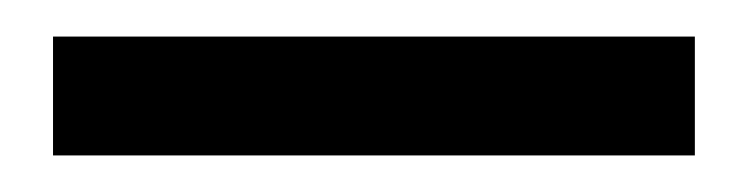

<svg xmlns="http://www.w3.org/2000/svg" viewBox="-20 165 408 105"><path d="M360 185V250H9V185Z"/></svg>

Font: Mukta Mahee Medium
Style: Regular
Weight: 500
Designer: Shuchita Grover, Noopur Datye, Girish Dalvi, Yashodeep Gholap
Foundry: Ek Type
Version: Version 2.538;PS 1.000;hotconv 16.6.51;makeotf.lib2.5.65220;